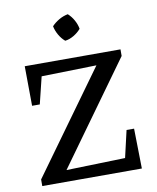

<svg xmlns="http://www.w3.org/2000/svg" viewBox="-95 -958 843 1031"><g transform="rotate(-10 326.5 -442.5)"><path d="M51 0V-36L450 -588L150 -581L114 -434H72L70 -650H592V-614L194 -62L515 -71L549 -218H590L594 0ZM346 -885Q365 -868 378 -844.5Q391 -821 395 -797Q379 -778 355.5 -764Q332 -750 308 -747Q289 -763 275.5 -786.5Q262 -810 257 -835Q274 -853 297 -866.5Q320 -880 346 -885Z"/></g></svg>

Font: Piazzolla Medium
Style: Regular
Weight: 500
Designer: Juan Pablo del Peral
Foundry: Huerta Tipografica
Version: Version 1.330